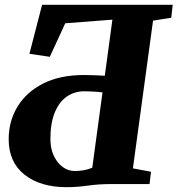

<svg xmlns="http://www.w3.org/2000/svg" viewBox="-20 -763 736 796"><path d="M256 13Q147 13 81.5 -39Q16 -91 16 -186Q16 -261 52.8 -321.2Q89.5 -381.5 159.2 -416.8Q229 -452 328.5 -452Q350 -452 373.8 -451Q397.5 -450 414.5 -449L446 -681.5L250.5 -666.5L186.5 -527.5L102 -540L154.5 -743H696L690 -689.5L614.5 -677.5L531 -65L606 -51L600 0H445.5Q389.5 0 344.2 6.5Q299 13 256 13ZM289 -54Q310 -54 327.2 -57.2Q344.5 -60.5 362.5 -67.5L405 -380Q394 -381.5 380.5 -382.5Q367 -383.5 353.5 -384Q340 -384.5 328.5 -384.5Q289 -384.5 257.2 -362.8Q225.5 -341 207.2 -297Q189 -253 189 -186.5Q189 -146.5 203.2 -116.8Q217.5 -87 240.2 -70.5Q263 -54 289 -54Z"/></svg>

Font: Merriweather Light 18pt Black
Style: Italic
Weight: 900
Italic angle: -7.8°
Version: Version 2.101